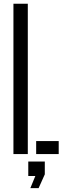

<svg xmlns="http://www.w3.org/2000/svg" viewBox="-20 -820 344 1022"><path d="M51.5 0V-800H128V0ZM172.5 0V-69H292.5V0ZM141.5 181.5 168 117H130.5V40H218.5V108L185.5 181.5Z"/></svg>

Font: Big Shoulders Stencil Display Medium
Style: Regular
Weight: 500
Designer: Patric King
Foundry: XO Type Co
Version: Version 1.000